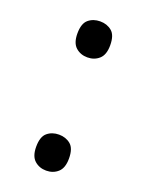

<svg xmlns="http://www.w3.org/2000/svg" viewBox="-113 -609 520 682"><g transform="rotate(20 147.0 -268.0)"><path d="M147 -414Q121 -414 103 -430Q85 -446 85 -482Q85 -520 103 -535Q121 -550 147 -550Q173 -550 191 -535Q209 -520 209 -482Q209 -446 191 -430Q173 -414 147 -414ZM147 14Q121 14 103 -2Q85 -18 85 -54Q85 -92 103 -107Q121 -122 147 -122Q173 -122 191 -107Q209 -92 209 -54Q209 -18 191 -2Q173 14 147 14Z"/></g></svg>

Font: lmalayalam25
Style: Book
Weight: 400
Designer: Jelle Bosma - Monotype Design Team
Foundry: Monotype Imaging Inc.
Version: Version 2.003